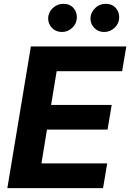

<svg xmlns="http://www.w3.org/2000/svg" viewBox="-20 -966 669 986"><path d="M515.6 -801.8Q482.2 -801.8 461.6 -825.6Q444.6 -844.8 444.6 -870.7Q444.6 -900.6 467.7 -923.7Q490.4 -946.4 522.4 -946.4Q557.2 -946.4 576.3 -922.9Q592 -904.1 592 -878.6Q592 -845.2 568.5 -823.5Q545.8 -801.8 515.6 -801.8ZM298.3 -801.8Q266.7 -801.8 246.8 -822.8Q227.3 -843.4 227.3 -871.1Q227.3 -886.4 234.2 -901.5Q241.1 -916.5 256 -928.6Q278.1 -946.4 305 -946.4Q339.8 -946.4 359 -922.9Q374.6 -904.1 374.6 -878.6Q374.6 -845.2 351.2 -823.5Q328.5 -801.8 298.3 -801.8ZM509.2 0H17.8L138.5 -727.3H628.6L607.2 -600.5H271L242.5 -427.2H553.6L532.3 -300.4H221.2L192.8 -126.8H530.5Z"/></svg>

Font: Linik Sans
Style: Bold Italic
Weight: 700
Italic angle: 9°
Designer: Fonts by Rasmus Andersson / Changes by Cristiano Sobral with parts from Marc Monis
Foundry: rsms
Version: Version 3.020; ttfautohint (v1.6)